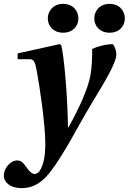

<svg xmlns="http://www.w3.org/2000/svg" viewBox="-34 -730 665 992"><path d="M453 -635C453 -597 481 -561 532 -561C584 -561 611 -597 611 -635C611 -673 584 -710 532 -710C481 -710 453 -673 453 -635ZM213 -635C213 -597 241 -561 292 -561C344 -561 371 -597 371 -635C371 -673 344 -710 292 -710C241 -710 213 -673 213 -635ZM-14 180C-14 211 19 242 77 242C180 242 229 163 311 29C332 -5 389 -113 450 -213C508 -309 567 -406 567 -448C567 -472 554 -502 546 -502C522 -502 482 -495 442 -477C443 -442 441 -381 433 -339C420 -271 377 -175 320 -72H317C316 -222 297 -444 282 -498L274 -502L57 -454V-424H119C141 -425 148 -408 156 -363C171 -285 200 -86 200 10C200 48 198 82 189 112C177 152 162 169 145 169C131 169 116 154 101 132C85 110 76 99 54 99C18 100 -16 141 -14 180Z"/></svg>

Font: Heuristica
Style: Bold Italic
Weight: 700
Italic angle: -13°
Version: Version 1.0.1